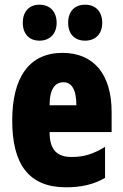

<svg xmlns="http://www.w3.org/2000/svg" viewBox="-20 -787 522 817"><path d="M77 -690C77 -642 105 -614 148 -614C193 -614 221 -644 221 -690C221 -737 193 -767 148 -767C105 -767 77 -739 77 -690ZM270 -690C270 -643 297 -614 342 -614C388 -614 415 -644 415 -690C415 -737 388 -767 342 -767C298 -767 270 -739 270 -690ZM246 -562C105 -562 32 -459 32 -274C32 -90 101 10 261 10C325 10 379 -2 427 -30V-162C376 -131 336 -119 285 -119C221 -119 191 -151 191 -225H455V-310C455 -472 378 -562 246 -562ZM250 -437C283 -437 305 -409 305 -339H191C191 -411 216 -437 250 -437Z"/></svg>

Font: Noto Sans Telugu ExtraCondensed Black
Style: Regular
Weight: 900
Width: 2
Designer: Jelle Bosma - Monotype Design Team
Foundry: Monotype Imaging Inc.
Version: Version 2.005